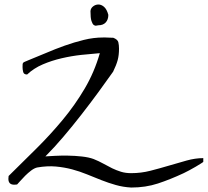

<svg xmlns="http://www.w3.org/2000/svg" viewBox="-20 -840 932 861"><path d="M568.4 1Q532.2 -1 499.5 -10.3Q466.8 -19.5 434.6 -32.2Q402.3 -44.9 370.1 -58.1Q337.9 -71.3 303.2 -80.6Q268.6 -89.8 230 -93.3Q191.4 -96.7 146.5 -88.9Q133.8 -85.9 119.6 -75.2Q105.5 -64.5 92.8 -51.8Q80.1 -39.1 70.3 -27.8Q60.5 -16.6 56.6 -12.7Q54.7 -12.7 50.3 -12.2Q45.9 -11.7 43.9 -11.7Q17.6 -11.7 17.6 -38.1Q17.6 -40 18.1 -44.4Q18.6 -48.8 18.6 -50.8Q81.1 -112.3 143.6 -174.3Q206.1 -236.3 261.2 -302.7Q316.4 -369.1 359.9 -442.9Q403.3 -516.6 427.7 -601.6Q388.7 -598.6 344.2 -593.8Q299.8 -588.9 255.9 -578.6Q211.9 -568.4 171.9 -551.3Q131.8 -534.2 101.6 -505.9Q86.9 -505.9 84 -517.1Q81.1 -528.3 81.1 -539.1Q81.1 -547.9 81.5 -552.2Q82 -556.6 84.5 -559.1Q86.9 -561.5 92.3 -563.5Q97.7 -565.4 108.4 -570.3Q145.5 -585 186.5 -602.5Q227.5 -620.1 270 -635.3Q312.5 -650.4 356 -661.1Q399.4 -671.9 443.4 -671.9Q446.3 -671.9 452.6 -671.9Q459 -671.9 465.8 -671.4Q472.7 -670.9 479 -670.9Q485.4 -670.9 487.3 -670.9Q507.8 -663.1 510.7 -650.4Q513.7 -637.7 513.7 -622.1Q513.7 -592.8 507.8 -570.8Q502 -548.8 487.3 -518.6Q457 -475.6 420.9 -426.3Q384.8 -377 345.2 -326.2Q305.7 -275.4 264.6 -227.1Q223.6 -178.7 183.6 -138.7Q198.2 -139.6 225.6 -141.1Q252.9 -142.6 284.7 -142.1Q316.4 -141.6 347.2 -138.2Q377.9 -134.8 399.4 -127Q423.8 -117.2 443.8 -106Q463.9 -94.7 482.9 -85.4Q502 -76.2 522.5 -69.8Q543 -63.5 568.4 -63.5Q612.3 -63.5 654.3 -74.2Q696.3 -85 737.3 -97.2Q778.3 -109.4 816.9 -120.1Q855.5 -130.9 891.6 -130.9V-114.3Q891.6 -113.3 881.3 -106.9Q871.1 -100.6 857.4 -92.3Q843.8 -84 828.6 -76.2Q813.5 -68.4 803.7 -63.5Q743.2 -35.2 688 -17.1Q632.8 1 568.4 1ZM385.7 -790Q386.7 -802.7 397 -811Q407.2 -819.3 420.4 -819.8Q433.6 -820.3 446.3 -809.6Q459 -798.8 465.8 -773.4Q465.8 -752 454.1 -739.3Q442.4 -726.6 420.9 -726.6Q418 -726.6 412.1 -725.1Q406.2 -723.6 400.4 -728Q394.5 -732.4 390.1 -746.1Q385.7 -759.8 385.7 -790Z"/></svg>

Font: La Belle Aurore
Style: Regular
Weight: 400
Version: Version 1.001 2001